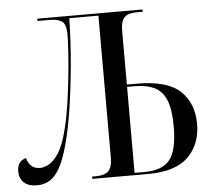

<svg xmlns="http://www.w3.org/2000/svg" viewBox="-52 -770 929 834"><g transform="rotate(-5 413.0 -353.5)"><path d="M77 7Q39 7 19.5 -11.5Q0 -30 0 -60Q0 -84 10.5 -97.5Q21 -111 39 -115Q42 -98 56 -82.5Q70 -67 97 -67Q112 -67 134 -78Q156 -89 178.5 -124Q201 -159 219 -234Q230 -279 238.5 -337Q247 -395 253 -454Q259 -513 262 -560.5Q265 -608 265 -633Q265 -680 246 -692Q227 -704 193 -704H140V-714H599V-704H572Q535 -704 519 -687.5Q503 -671 503 -631V-395H547Q679 -395 735.5 -342Q792 -289 792 -198Q792 -110 736.5 -55Q681 0 560 0H318V-10H335Q372 -10 389 -26.5Q406 -43 406 -84V-704H279Q277 -600 267.5 -497.5Q258 -395 244.5 -307.5Q231 -220 214 -159Q197 -95 177 -59Q157 -23 132.5 -8Q108 7 77 7ZM546 -10Q626 -10 658 -52.5Q690 -95 690 -195Q690 -268 674 -309Q658 -350 623.5 -367.5Q589 -385 534 -385H503V-10Z"/></g></svg>

Font: Noto Serif Display SemiCondensed
Style: Regular
Weight: 400
Width: 4
Designer: Monotype Design Team
Foundry: Monotype Imaging Inc.
Version: Version 2.009